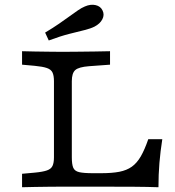

<svg xmlns="http://www.w3.org/2000/svg" viewBox="-20 -786 734 806"><path d="M235.5 -2.4Q211.3 -2.4 182.7 -2Q154 -1.6 125.4 -1.2Q96.8 -0.8 72.6 0V-56.5L125.8 -61.3Q159.7 -64.5 177 -70.6Q194.4 -76.6 200.4 -89.5Q206.5 -102.4 206.5 -125.8V-369.4H281.5V-125.8Q281.5 -96 287.5 -81.9Q293.5 -67.7 312.5 -63.3Q331.5 -58.9 370.2 -58.9H404Q450 -58.9 481 -64.9Q512.1 -71 533.5 -86.3Q554.8 -101.6 571 -129.4Q587.1 -157.3 602.4 -201.6H661.3Q653.2 -150 649.2 -101.6Q645.2 -53.2 645.2 0Q600.8 -1.6 542.7 -2Q484.7 -2.4 408.9 -2.4H243.5ZM235.5 -568.5H244.4H249.2Q278.2 -568.5 311.3 -569Q344.4 -569.4 378.2 -569.8Q412.1 -570.2 441.9 -571V-514.5L354 -508.1Q310.5 -504.8 296 -491.9Q281.5 -479 281.5 -445.2V-369.4H206.5V-445.2Q206.5 -468.5 200.4 -481.5Q194.4 -494.4 177 -500.4Q159.7 -506.5 125.8 -509.7L72.6 -514.5V-571Q96.8 -570.2 125.4 -569.8Q154 -569.4 182.7 -569Q211.3 -568.5 235.5 -568.5ZM184.7 -616.1 169.4 -649.2Q203.2 -669.4 228.2 -686.7Q253.2 -704 272.6 -718.1Q291.9 -732.3 307.3 -742.7Q322.6 -753.2 336.3 -758.9Q360.5 -769.4 381.5 -764.5Q402.4 -759.7 410.5 -741.9Q419.4 -724.2 409.7 -705.2Q400 -686.3 376.6 -674.2Q360.5 -666.1 334.7 -659.7Q308.9 -653.2 271.8 -644Q234.7 -634.7 184.7 -616.1Z"/></svg>

Font: Playfair 5pt SemiExpanded Light
Style: Regular
Weight: 300
Width: 6
Designer: Claus Eggers Sørensen
Foundry: Claus Eggers Sørensen
Version: Version 2.203